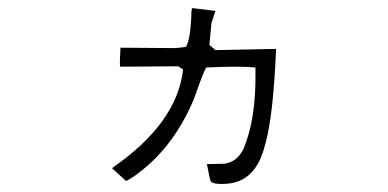

<svg xmlns="http://www.w3.org/2000/svg" viewBox="-20 -512 960 475"><path d="M663 -389Q656 -227 637 -158Q632 -138 625 -121Q601 -65 547 -58Q508 -54 501 -64Q499 -68 492 -106L536 -107Q567 -112 582 -143Q614 -217 612 -337Q612 -341 612 -345Q577 -349 490 -345Q483 -333 464 -279Q461 -270 458 -263Q406 -141 309 -74Q301 -69 294 -65H291L257 -96Q418 -207 433 -340L421 -348L277 -347Q276 -357 278 -394L412 -393Q427 -394 440 -396Q450 -412 453 -465Q453 -483 455 -492L513 -485L503 -455Q503 -455 503 -454L498 -401L513 -388L662 -391Z"/></svg>

Font: cwTeXYen
Style: Medium
Weight: 500
Version: Version 1.17